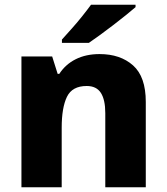

<svg xmlns="http://www.w3.org/2000/svg" viewBox="-20 -786 699 806"><path d="M398 -559Q485 -559 538.5 -511.5Q592 -464 592 -358V0H422V-311Q422 -367 403.5 -396Q385 -425 344 -425Q283 -425 261 -379.5Q239 -334 239 -250V0H70V-549H199L222 -476H229Q255 -516 298 -537.5Q341 -559 398 -559ZM549 -756Q533 -742 508 -722Q483 -702 454.5 -680Q426 -658 399 -638.5Q372 -619 353 -606H240V-620Q256 -638 279 -663.5Q302 -689 324 -716.5Q346 -744 362 -766H549Z"/></svg>

Font: Noto Sans Khmer UI ExtraBold
Style: Regular
Weight: 800
Designer: Danh Hong and the Monotype Design Team
Foundry: Monotype Imaging Inc.
Version: Version 2.002; ttfautohint (v1.8.4.7-5d5b)